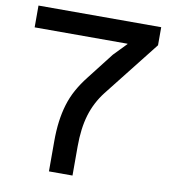

<svg xmlns="http://www.w3.org/2000/svg" viewBox="-88 -886 862 963"><g transform="rotate(10 342.5 -405.0)"><path d="M655 -718 432 -435Q387 -377 366.5 -308.5Q346 -240 346 -148V0H226V-154Q226 -208 232 -254Q238 -300 250.5 -341.5Q263 -383 284 -421Q305 -459 335 -497L440 -632L503 -697V-699H30V-810H655Z"/></g></svg>

Font: Sinkin Sans 500 Medium
Style: 500 Medium
Weight: 500
Designer: Keith Bates
Foundry: K-Type
Version: Sinkin Sans (version 1.0)  by Keith Bates   •   © 2014   www